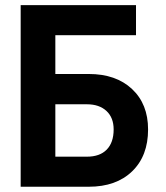

<svg xmlns="http://www.w3.org/2000/svg" viewBox="-20 -710 633 730"><path d="M58.6 -690.4H497.1V-576.2H190.4V-428.7H317.4Q420.9 -428.7 481.9 -371.6Q543 -314.5 543 -217.8Q543 -117.2 482.4 -58.6Q421.9 0 317.4 0H58.6ZM190.4 -313.5V-114.3H310.5Q359.4 -114.3 385.7 -141.1Q412.1 -168 412.1 -217.8Q412.1 -262.7 384.8 -288.1Q357.4 -313.5 310.5 -313.5Z"/></svg>

Font: Dinish
Style: Bold
Weight: 700
Designer: Bert Driehuis
Foundry: Playbeing
Version: Version 3.006; git-39231f3c-release